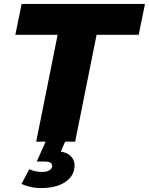

<svg xmlns="http://www.w3.org/2000/svg" viewBox="-20 -720 757 976"><path d="M164 0 273 -543H58L90 -700H717L685 -543H471L362 0ZM188 236C169 236 151 234 134 230C117 226 102 221 89 215L129 140C148 149 169 154 194 154C211 154 223 151 232 145C241 140 245 132 245 123C245 108 232 101 206 101H167L216 -9H315L289 51C312 54 329 62 341 75C353 88 359 103 359 120C359 156 343 184 312 205C281 226 239 236 188 236Z"/></svg>

Font: My Font
Style: Italic
Weight: 500
Designer: Julieta Ulanovsky
Foundry: Julieta Ulanovsky
Version: ""